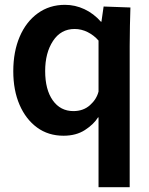

<svg xmlns="http://www.w3.org/2000/svg" viewBox="-20 -551 619 795"><path d="M388 -65H386Q368 -36 331.5 -12.5Q295 11 243 11Q180 11 133.5 -23Q87 -57 61 -117Q35 -177 35 -256Q35 -337 61.5 -399Q88 -461 136.5 -496Q185 -531 249 -531Q291 -531 329.5 -513Q368 -495 398 -461H400L409 -524L520 -520Q519 -487 518 -445Q517 -403 517 -361V224H388ZM284 -91Q325 -91 352.5 -115.5Q380 -140 388 -172V-383Q369 -405 343 -418Q317 -431 289 -431Q232 -431 199.5 -381.5Q167 -332 167 -257Q167 -180 198.5 -135.5Q230 -91 284 -91Z"/></svg>

Font: Murecho Medium
Style: Regular
Weight: 500
Designer: Neil Summerour
Foundry: Positype
Version: Version 1.010; ttfautohint (v1.8.3)